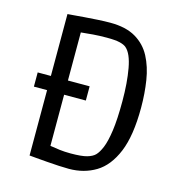

<svg xmlns="http://www.w3.org/2000/svg" viewBox="-107 -804 857 914"><g transform="rotate(15 321.5 -347.5)"><path d="M314 14Q294 14 264.5 12.5Q235 11 204.5 8.5Q174 6 150 4Q126 2 117 1V-321H52V-391H117V-696Q121 -696 143 -698Q165 -700 197 -702.5Q229 -705 263.5 -707Q298 -709 325 -709Q402 -709 450.5 -680.5Q499 -652 525 -602.5Q551 -553 561 -489.5Q571 -426 571 -356Q571 -218 537.5 -137Q504 -56 446 -21Q388 14 314 14ZM303 -59Q357 -59 383 -66.5Q409 -74 422 -87Q436 -101 448.5 -131Q461 -161 469 -217Q477 -273 477 -363Q477 -454 464.5 -523Q452 -592 424 -616Q414 -625 392.5 -630.5Q371 -636 327 -636Q292 -636 259.5 -633.5Q227 -631 201 -628V-391H308V-321H201V-69Q225 -65 249 -62Q273 -59 303 -59Z"/></g></svg>

Font: Ruda
Style: Regular
Weight: 400
Designer: Mariela Monsalve and Angelina Sanchez
Foundry: Mariela Monsalve and Angelina Sanchez
Version: Version 2.000